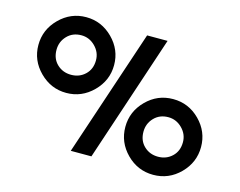

<svg xmlns="http://www.w3.org/2000/svg" viewBox="-99 -862 1278 1024"><g transform="rotate(15 539.5 -350.0)"><path d="M672.5 -52Q611 -114 611 -199Q611 -284 672.5 -346Q734 -408 820 -408Q906 -408 967.5 -346Q1029 -284 1029 -199Q1029 -114 967.5 -52Q906 10 820 10Q734 10 672.5 -52ZM711 -199Q711 -150 742.5 -120Q774 -90 820 -90Q866 -90 897.5 -120Q929 -150 929 -199Q929 -243 896.5 -275.5Q864 -308 820 -308Q772 -308 741.5 -276Q711 -244 711 -199ZM112 -354Q50 -416 50 -501Q50 -586 112 -648Q174 -710 259 -710Q344 -710 406 -648Q468 -586 468 -501Q468 -416 406 -354Q344 -292 259 -292Q174 -292 112 -354ZM150 -501Q150 -452 181.5 -422Q213 -392 259 -392Q305 -392 336.5 -422Q368 -452 368 -501Q368 -545 335.5 -577.5Q303 -610 259 -610Q211 -610 180.5 -578Q150 -546 150 -501ZM710 -700 477 0H363L597 -700Z"/></g></svg>

Font: Edgecutting Lite Sharp
Style: Medium
Weight: 500
Designer: RandomMaerks (Nguyen Gia Bao)
Version: Version 1.0